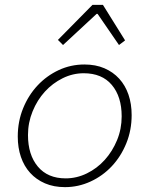

<svg xmlns="http://www.w3.org/2000/svg" viewBox="-20 -757 640 789"><path d="M247 12Q201 12 165 -3.5Q129 -19 104 -46.5Q79 -74 66 -112Q53 -150 53 -196Q53 -258 75 -312Q97 -366 134.5 -406Q172 -446 221.5 -469Q271 -492 327 -492Q373 -492 409 -476.5Q445 -461 470 -433.5Q495 -406 508 -368Q521 -330 521 -284Q521 -222 499 -168Q477 -114 439.5 -74Q402 -34 352 -11Q302 12 247 12ZM250 -24Q295 -24 337 -44.5Q379 -65 410.5 -100Q442 -135 461 -181Q480 -227 480 -279Q480 -360 439.5 -408Q399 -456 324 -456Q279 -456 237.5 -435.5Q196 -415 164.5 -380.5Q133 -346 114 -299.5Q95 -253 95 -202Q95 -121 135.5 -72.5Q176 -24 250 -24ZM239 -572 218 -593 360 -737H403L494 -591L469 -572L381 -700H377Z"/></svg>

Font: Source Code Pro Light
Style: Italic
Weight: 300
Italic angle: -11°
Monospace: yes
Designer: Paul D. Hunt, Teo Tuominen
Foundry: Adobe Systems Incorporated
Version: Version 1.050;PS 1.000;hotconv 16.6.51;makeotf.lib2.5.65220